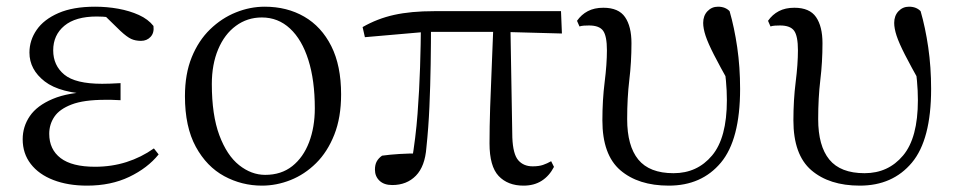

<svg xmlns="http://www.w3.org/2000/svg" viewBox="-20 -551 2914 585"><path d="M245.3 14.6Q187 14.6 142.7 -2.5Q98.3 -19.6 73.7 -51.5Q49.1 -83.4 49.1 -126.7Q49.1 -165.3 70.9 -197.3Q92.7 -229.3 140.5 -249.5Q188.3 -269.8 265.7 -271.6V-263.4Q162.9 -266.8 116.3 -302.9Q69.7 -339 69.7 -390.7Q69.7 -428.3 91.7 -460Q113.6 -491.8 158.1 -511.2Q202.6 -530.6 269.8 -530.6Q305.9 -530.6 340.4 -524.4Q375 -518.1 403.3 -505.3Q431.6 -492.4 447.6 -471.9Q450.2 -450.8 438.8 -438.7Q427.5 -426.5 409.6 -426.5Q392.7 -426.5 379.7 -432.4Q366.7 -438.4 346.9 -456.8L289.6 -512.6L345.7 -511.5L355 -491.9Q329.4 -496.3 311.7 -498.5Q294.1 -500.7 274.7 -500.7Q210 -500.7 176 -472.4Q142.1 -444.1 142.1 -397.6Q142.1 -351.6 176 -323.6Q209.8 -295.7 291.2 -295.7Q303.3 -295.7 316.2 -296.2Q329.1 -296.7 347.3 -297.7V-245.7Q327.9 -246.9 318.4 -246.9Q309 -246.9 300.6 -246.9Q235.1 -246.9 198.1 -232.6Q161.1 -218.4 145.6 -195.2Q130 -172 130 -143.3Q130 -95.8 164.7 -69.3Q199.4 -42.9 269.6 -42.9Q320.3 -42.9 365.3 -57.2Q410.3 -71.5 448.9 -98.8L463.3 -80.5Q429.8 -38.9 373.8 -12.1Q317.9 14.6 245.3 14.6Z M778.1 14.6Q716.7 14.6 663.2 -14.3Q609.7 -43.3 576.6 -103.8Q543.5 -164.4 543.5 -258Q543.5 -325.8 564.2 -376.7Q584.9 -427.5 620.1 -461.6Q655.4 -495.8 698.7 -513.2Q741.9 -530.6 786.5 -530.6Q854.5 -530.6 906.9 -500.3Q959.4 -470 989.4 -410.5Q1019.3 -351.1 1019.3 -263.4Q1019.3 -193 998.6 -140.7Q977.9 -88.3 943.1 -53.9Q908.2 -19.4 865.3 -2.4Q822.5 14.6 778.1 14.6ZM788 -18.2Q837 -18.2 870.6 -44.9Q904.2 -71.6 921.7 -117.6Q939.2 -163.6 939.2 -220.9Q939.2 -306 919.6 -368.1Q900.1 -430.2 863.7 -464Q827.4 -497.8 777.8 -497.8Q733.4 -497.8 698.7 -472.2Q664 -446.7 644.7 -400.7Q625.4 -354.8 625.4 -294.9Q625.4 -200.6 648.3 -139Q671.3 -77.4 708.6 -47.8Q745.9 -18.2 788 -18.2Z M1175 12.8Q1150.1 12.8 1136.3 -0.4Q1122.4 -13.7 1122.4 -34.1Q1122.4 -49.2 1127.9 -59.2Q1133.4 -69.2 1144.1 -76.7Q1168.6 -80.1 1196.7 -81.8Q1224.7 -83.5 1258 -83.6L1234.1 -56.8Q1246.7 -131.3 1252.2 -204.1Q1257.7 -276.8 1259.9 -346.5Q1262.1 -416.2 1262.6 -482H1293.2Q1293.2 -419.6 1292.2 -354.8Q1291.2 -290 1288.4 -226Q1285.6 -162 1279.2 -101.6Q1275 -44.2 1247.2 -15.7Q1219.4 12.8 1175 12.8ZM1091.8 -437.7 1084.8 -468.5Q1129.4 -494.2 1180.7 -505.6Q1232 -517 1303.1 -517H1689.3L1692.1 -448.9L1504.6 -454H1278.8ZM1575 14.6Q1527.2 14.6 1499.3 -14.8Q1471.5 -44.3 1471.5 -114.1Q1471.5 -163.3 1473.4 -222.9Q1475.4 -282.5 1478.3 -348.6Q1481.2 -414.7 1483.6 -482H1535L1541 -131.8Q1543 -81.3 1559 -62.8Q1575.1 -44.2 1602.9 -44.2Q1621.9 -44.2 1634.4 -48.5Q1646.9 -52.8 1659.3 -59.8L1667.9 -42.5Q1653.7 -15 1630.5 -0.2Q1607.4 14.6 1575 14.6Z M2017.7 14.6Q1924.7 14.6 1870 -32.4Q1815.4 -79.5 1815.4 -184.1Q1815.4 -246.2 1822.3 -300.9Q1829.2 -355.5 1829.2 -397.8Q1829.2 -441.2 1817.6 -457.3Q1806 -473.4 1774.6 -473.4Q1766.8 -473.4 1759.2 -472.9Q1751.6 -472.4 1745.6 -470.4L1738.1 -487.6Q1751.2 -506.6 1771 -517Q1790.8 -527.4 1818.2 -527.4Q1864.9 -527.4 1884.4 -498.9Q1904 -470.5 1904 -419.5Q1904 -361.4 1897.4 -307.2Q1890.9 -252.9 1890.9 -187.9Q1890.9 -106.5 1924.8 -64.9Q1958.8 -23.3 2032.2 -23.3Q2104.4 -23.3 2149.5 -77.1Q2194.7 -130.8 2194.7 -245.9Q2194.7 -274.7 2191.9 -304.8Q2189.1 -334.9 2183.9 -369.8L2200.1 -367.5L2204.3 -293.8Q2173.2 -349.2 2155.2 -384.4Q2137.2 -419.7 2129.8 -442.1Q2122.5 -464.5 2122.5 -481.2Q2122.5 -503 2135.5 -516.8Q2148.6 -530.6 2167.6 -530.6Q2179.2 -530.6 2188.1 -527Q2196.9 -523.4 2203 -516.9Q2217.4 -467.3 2226.2 -407Q2235 -346.7 2235 -280.1Q2235 -125.4 2176.4 -55.4Q2117.8 14.6 2017.7 14.6Z M2599.7 14.6Q2506.7 14.6 2452 -32.4Q2397.4 -79.5 2397.4 -184.1Q2397.4 -246.2 2404.3 -300.9Q2411.2 -355.5 2411.2 -397.8Q2411.2 -441.2 2399.6 -457.3Q2388 -473.4 2356.6 -473.4Q2348.8 -473.4 2341.2 -472.9Q2333.6 -472.4 2327.6 -470.4L2320.1 -487.6Q2333.2 -506.6 2353 -517Q2372.8 -527.4 2400.2 -527.4Q2446.9 -527.4 2466.4 -498.9Q2486 -470.5 2486 -419.5Q2486 -361.4 2479.4 -307.2Q2472.9 -252.9 2472.9 -187.9Q2472.9 -106.5 2506.8 -64.9Q2540.8 -23.3 2614.2 -23.3Q2686.4 -23.3 2731.5 -77.1Q2776.7 -130.8 2776.7 -245.9Q2776.7 -274.7 2773.9 -304.8Q2771.1 -334.9 2765.9 -369.8L2782.1 -367.5L2786.3 -293.8Q2755.2 -349.2 2737.2 -384.4Q2719.2 -419.7 2711.8 -442.1Q2704.5 -464.5 2704.5 -481.2Q2704.5 -503 2717.5 -516.8Q2730.6 -530.6 2749.6 -530.6Q2761.2 -530.6 2770.1 -527Q2778.9 -523.4 2785 -516.9Q2799.4 -467.3 2808.2 -407Q2817 -346.7 2817 -280.1Q2817 -125.4 2758.4 -55.4Q2699.8 14.6 2599.7 14.6Z"/></svg>

Font: Early Summer Mincho VF
Style: Regular
Weight: 250
Designer: GuiWonder
Version: Version 1.002